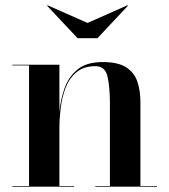

<svg xmlns="http://www.w3.org/2000/svg" viewBox="-20 -704 638 724"><path d="M310 -617.5 460.5 -684 462.5 -682.5 347.5 -560H272.5L157.5 -682.5L159.5 -684ZM26.5 -2.5H89.5V-457.5H26.5V-460H204V-282.5Q208 -327 223 -370.2Q238 -413.5 272 -441.8Q306 -470 367.5 -470Q424.5 -470 455.2 -450.5Q486 -431 497.8 -396.8Q509.5 -362.5 509.5 -319V-2.5H572V0H339.5V-2.5H394.5V-312.5Q394.5 -375.5 385.5 -415Q376.5 -454.5 340 -454.5Q295 -454.5 267.8 -431.2Q240.5 -408 227 -372Q213.5 -336 208.8 -296.2Q204 -256.5 204 -223V-2.5H259.5V0H26.5Z"/></svg>

Font: Bodoni* 72pt Medium
Style: Regular
Weight: 500
Version: Version 2.3